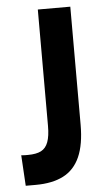

<svg xmlns="http://www.w3.org/2000/svg" viewBox="-50 -693 400 736"><g transform="rotate(-5 149.5 -325.5)"><path d="M19 9 12 -109Q18 -108 25 -108Q32 -108 38 -108Q70 -108 88.5 -117.5Q107 -127 115.5 -150Q124 -173 124 -212V-660H249V-206Q249 -130 228 -82.5Q207 -35 164.5 -13Q122 9 57 9Q50 9 42.5 9Q35 9 19 9Z"/></g></svg>

Font: Bricolage Grotesque 36pt Condensed SemiBold
Style: Regular
Weight: 600
Width: 3
Designer: Mathieu Triay
Foundry: Atelier Triay
Version: Version 1.001;gftools[0.9.33.dev8+g029e19f]